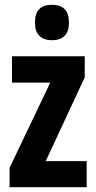

<svg xmlns="http://www.w3.org/2000/svg" viewBox="-20 -782 401 802"><path d="M197 -762C148 -762 126 -737 126 -687C126 -639 151 -614 197 -614C244 -614 268 -639 268 -687C268 -736 246 -762 197 -762ZM342 0V-109H171L334 -459V-547H30V-437H190L20 -81V0Z"/></svg>

Font: Noto Sans Arabic UI XCn
Style: Bold
Weight: 700
Width: 2
Designer: Monotype Design Team, Nadine Chahine and Nizar Qandah
Foundry: Monotype Imaging Inc.
Version: Version 2.010